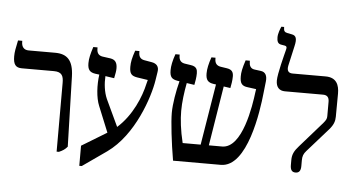

<svg xmlns="http://www.w3.org/2000/svg" viewBox="-59 -979 2158 1169"><g transform="rotate(5 1020.0 -394.5)"><path d="M318 7H332C355 -3 369 -12 383 -29L371 -458C368 -557 329 -592 257 -592H95C66 -592 51 -610 51 -641V-647H25C15 -599 10 -576 10 -549C10 -499 25 -480 63 -480H259C310 -480 318 -453 318 -413Z M463 81H478L625 -22C786 -136 864 -375 880 -479L888 -530C894 -563 877 -581 848 -586L802 -594C778 -598 767 -613 767 -640V-647H741C725 -601 720 -575 720 -547C720 -505 732 -492 767 -486L833 -476L827 -453C809 -371 761 -254 672 -175L595 -339C577 -380 571 -431 574 -477L628 -469C634 -499 637 -513 637 -530C637 -564 625 -582 596 -587L546 -594C522 -598 511 -613 511 -640V-647H485C471 -604 464 -575 464 -547C464 -507 477 -491 512 -486L536 -483C527 -419 531 -342 552 -292L616 -135L463 -42Z M1029 0H1321C1483 0 1531 -348 1542 -458L1550 -530C1554 -565 1542 -588 1513 -591L1475 -596C1449 -599 1442 -620 1442 -641V-647H1416C1399 -595 1395 -572 1395 -547C1395 -505 1407 -489 1443 -485L1495 -478L1492 -459C1482 -377 1443 -112 1319 -112H1238L1297 -477L1338 -471C1342 -490 1347 -518 1347 -542C1347 -566 1340 -584 1307 -589L1268 -595C1244 -599 1232 -613 1232 -641V-647H1207C1193 -607 1186 -575 1186 -547C1186 -507 1200 -492 1234 -487L1249 -485L1188 -112H1078C1059 -189 1052 -256 1052 -306C1052 -359 1060 -421 1071 -478L1118 -471C1122 -490 1127 -518 1127 -542C1127 -564 1122 -584 1087 -589L1048 -595C1025 -599 1013 -613 1013 -641V-647H987C972 -605 966 -573 966 -547C966 -505 980 -493 1013 -487L1026 -485C1010 -425 996 -343 996 -290C996 -233 1010 -111 1029 0Z M1778 7C1800 7 1810 -7 1810 -36V-70C1810 -96 1816 -111 1832 -129L1961 -275C1985 -303 1993 -326 1993 -353L1994 -495C1994 -546 1977 -592 1910 -592H1708C1682 -592 1671 -607 1678 -639L1705 -759C1716 -805 1709 -824 1684 -829L1654 -835C1639 -838 1632 -845 1632 -865V-870H1615C1609 -857 1597 -827 1597 -804C1597 -781 1602 -764 1624 -761L1647 -757C1658 -754 1659 -748 1656 -735C1647 -699 1616 -583 1616 -541C1616 -500 1637 -480 1671 -480H1904C1928 -480 1941 -468 1941 -440V-352C1941 -336 1936 -327 1921 -309L1785 -154C1758 -124 1746 -101 1746 -67V-36C1746 -5 1757 7 1778 7Z"/></g></svg>

Font: Noto Serif Hebrew SemiCondensed Medium
Style: Regular
Weight: 500
Width: 4
Designer: Monotype Design Team
Foundry: Monotype Imaging Inc.
Version: Version 2.004